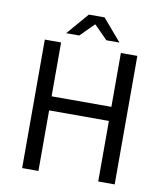

<svg xmlns="http://www.w3.org/2000/svg" viewBox="-89 -892 830 965"><g transform="rotate(10 326.0 -409.0)"><path d="M89.8 -655.8H172.9V-380.9H478V-655.8H562V0H478V-309.1H172.9V0H89.8ZM189.9 -706.1 286.1 -817.9H366.2L461.9 -706.1H395L328.1 -773.9H324.2L256.8 -706.1Z"/></g></svg>

Font: SourceSansPro-Regular
Style: Regular
Weight: 400
Designer: Paul D. Hunt
Foundry: Adobe Systems Incorporated
Version: Version 1.050;PS Version 1.000;hotconv 1.0.70;makeotf.lib2.5